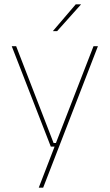

<svg xmlns="http://www.w3.org/2000/svg" viewBox="-20 -700 510 892"><path d="M229 -35.5H246.5L238 -31L414.5 -485.5H435L180.5 172H160L236.5 -26.5L241.5 -19H216L34.5 -485.5H55ZM226 -556 332 -680H356V-679L245.5 -555.5H226Z"/></svg>

Font: Anek Kannada Medium Thin
Style: Regular
Weight: 250
Version: Version 1.003